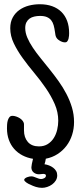

<svg xmlns="http://www.w3.org/2000/svg" viewBox="-20 -735 388 914"><path d="M252.4 99.6Q252.4 113.3 245.6 124.3Q238.8 135.3 228 143.1Q217.3 150.9 204.6 155Q191.9 159.2 180.2 159.2Q165.5 159.2 151.1 154.8Q136.7 150.4 123.5 143.6Q120.6 142.6 115.7 140.1Q110.8 137.7 106.4 134.5Q102.1 131.3 98.6 127.9Q95.2 124.5 95.2 121.1Q95.2 117.2 99.4 114Q103.5 110.8 108.9 108.6Q114.3 106.4 119.9 105.5Q125.5 104.5 128.4 104.5Q134.8 104.5 140.6 106.4Q146.5 108.4 152.3 110.8Q158.2 113.3 164.1 115.2Q169.9 117.2 176.3 117.2Q183.1 117.2 190.9 113Q198.7 108.9 198.7 100.6Q198.7 96.2 194.6 94.5Q190.4 92.8 186 92.8Q180.7 92.8 175.8 93.8Q170.9 94.7 165.5 94.7Q150.9 94.7 140.1 85.9Q129.4 77.1 129.4 61.5Q129.4 57.1 131.6 45.4Q133.8 33.7 137.2 21Q109.9 16.6 86.9 4.6Q64 -7.3 47.6 -25.9Q31.2 -44.4 22.2 -69.3Q13.2 -94.2 13.2 -124Q13.2 -130.9 13.7 -141.1Q14.2 -151.4 16.8 -160.9Q19.5 -170.4 24.7 -177Q29.8 -183.6 39.6 -183.6Q47.4 -183.6 56.9 -180.4Q66.4 -177.2 74.7 -171.9Q83 -166.5 88.6 -158.9Q94.2 -151.4 94.2 -142.6V-114.3Q94.2 -80.6 112.5 -59.3Q130.9 -38.1 165.5 -38.1Q189.9 -38.1 207.5 -49.3Q225.1 -60.5 236.1 -78.1Q247.1 -95.7 252.2 -117.4Q257.3 -139.2 257.3 -160.2Q257.3 -201.2 240.5 -239.7Q223.6 -278.3 198.2 -315.2Q172.9 -352.1 143.1 -387.7Q113.3 -423.3 87.9 -458.5Q62.5 -493.7 45.7 -528.8Q28.8 -564 28.8 -600.6Q28.8 -630.4 40.8 -652.1Q52.7 -673.8 72.5 -687.7Q92.3 -701.7 117.4 -708.3Q142.6 -714.8 169.4 -714.8Q202.1 -714.8 228 -705.6Q253.9 -696.3 272 -678.7Q290 -661.1 299.6 -635.5Q309.1 -609.9 309.1 -577.1Q309.1 -572.3 308.6 -564.9Q308.1 -557.6 306.2 -550.5Q304.2 -543.5 300.3 -538.3Q296.4 -533.2 289.6 -533.2Q279.8 -533.2 270 -538.1Q261.7 -542.5 256.6 -546.6Q251.5 -550.8 248.5 -555.9Q245.6 -561 244.1 -567.4Q242.7 -573.7 241.7 -583Q239.3 -600.6 235.4 -614.7Q231.4 -628.9 223.6 -638.7Q215.8 -648.4 203.1 -653.8Q190.4 -659.2 170.4 -659.2Q156.2 -659.2 143.3 -656.2Q130.4 -653.3 120.8 -646.5Q111.3 -639.6 105.7 -628.7Q100.1 -617.7 100.1 -601.6Q100.1 -579.1 110.1 -555.7Q120.1 -532.2 136.5 -507.8Q152.8 -483.4 173.6 -457.8Q194.3 -432.1 216.3 -404.8Q238.3 -377.4 259 -348.4Q279.8 -319.3 296.1 -288.1Q312.5 -256.8 322.5 -223.4Q332.5 -189.9 332.5 -154.3Q332.5 -122.1 323.2 -93Q314 -64 296.4 -40.8Q278.8 -17.6 253.9 -1.5Q229 14.6 198.2 20.5Q197.3 27.8 195.3 35.4Q193.4 43 191.9 46.9Q202.6 48.3 213.4 52.5Q224.1 56.6 232.9 63.2Q241.7 69.8 247.1 78.9Q252.4 87.9 252.4 99.6Z"/></svg>

Font: Just Another Hand
Style: Regular
Weight: 400
Designer: Astigmatic (AOETI)
Foundry: Astigmatic (AOETI)
Version: Version 1.000